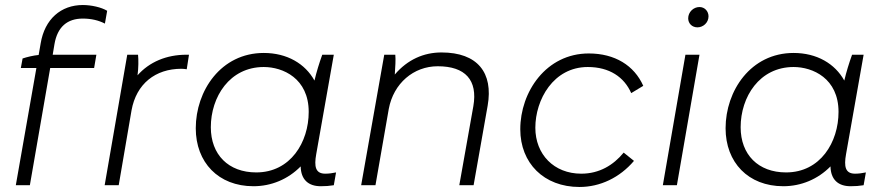

<svg xmlns="http://www.w3.org/2000/svg" viewBox="-20 -738 3524 765"><path d="M70 -505 63 -467H125L43 0H99L180 -467H355L364 -520H190L197 -562C209 -632 249 -664 310 -664C343 -664 373 -657 398 -644L407 -695C384 -709 344 -718 310 -718C223 -718 158 -662 142 -565L134 -519C113 -517 88 -511 70 -505Z M397 0H453L504 -298C523 -404 599 -464 703 -464C710 -464 717 -463 724 -462L733 -520H723C643 -520 575 -491 528 -438C532 -468 532 -500 530 -520H487Z M1258 4C1277 4 1292 3 1310 0L1319 -51C1304 -48 1291 -46 1276 -46C1237 -46 1231 -74 1240 -124L1310 -520H1264C1252 -487 1241 -451 1233 -417C1196 -484 1124 -527 1031 -527C860 -527 760 -376 760 -227C760 -91 850 4 990 4C1061 4 1128 -24 1178 -75C1179 -23 1208 4 1258 4ZM1031 -471C1107 -471 1210 -426 1210 -292C1210 -172 1138 -51 1001 -51C890 -51 820 -122 820 -231C820 -352 895 -471 1031 -471Z M1419 0H1476L1529 -304C1548 -406 1628 -474 1724 -474C1834 -474 1884 -419 1866 -315L1810 0H1867L1923 -317C1946 -448 1883 -529 1739 -529C1669 -529 1604 -501 1553 -441C1555 -472 1557 -500 1555 -520H1511Z M2289 7C2371 7 2449 -30 2506 -97L2465 -130C2424 -80 2368 -46 2296 -46C2187 -46 2113 -123 2113 -229C2113 -341 2185 -471 2322 -471C2408 -471 2467 -431 2495 -367L2543 -396C2507 -477 2430 -525 2326 -525C2156 -525 2053 -372 2053 -223C2053 -88 2147 7 2289 7Z M2621 0H2677L2767 -520H2711ZM2759 -629C2781 -629 2803 -647 2803 -673C2803 -693 2788 -710 2767 -710C2743 -710 2722 -690 2722 -665C2722 -645 2737 -629 2759 -629Z M3369 4C3388 4 3403 3 3421 0L3430 -51C3415 -48 3402 -46 3387 -46C3348 -46 3342 -74 3351 -124L3421 -520H3375C3363 -487 3352 -451 3344 -417C3307 -484 3235 -527 3142 -527C2971 -527 2871 -376 2871 -227C2871 -91 2961 4 3101 4C3172 4 3239 -24 3289 -75C3290 -23 3319 4 3369 4ZM3142 -471C3218 -471 3321 -426 3321 -292C3321 -172 3249 -51 3112 -51C3001 -51 2931 -122 2931 -231C2931 -352 3006 -471 3142 -471Z"/></svg>

Font: Fixel Display Light
Style: Italic
Weight: 300
Italic angle: -10°
Designer: AlfaBravo + MacPaw
Foundry: Kyrylo Tkachov, Marchela Mozhyna, Serhii Makarenko, Maria Weinstein, Zakhar Kryvoshyya
Version: Version 1.210;Glyphs 3.2 (3217)